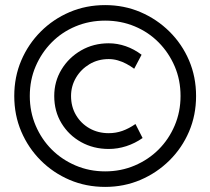

<svg xmlns="http://www.w3.org/2000/svg" viewBox="-20 -727 826 754"><path d="M36 -350Q36 -425 63.5 -489.5Q91 -554 140 -603Q189 -652 253.5 -679.5Q318 -707 393 -707Q467 -707 531.5 -679.5Q596 -652 645.5 -603Q695 -554 722.5 -489.5Q750 -425 750 -350Q750 -275 722.5 -210.5Q695 -146 645.5 -97Q596 -48 531.5 -20.5Q467 7 393 7Q318 7 253.5 -20.5Q189 -48 140 -97Q91 -146 63.5 -210.5Q36 -275 36 -350ZM193 -350Q193 -407 221.5 -454Q250 -501 298.5 -529Q347 -557 407 -557Q441 -557 474 -545.5Q507 -534 536 -512L507 -457Q492 -468 476 -476.5Q460 -485 442.5 -490Q425 -495 407 -495Q365 -495 331.5 -475Q298 -455 278.5 -422Q259 -389 259 -350Q259 -308 278.5 -275Q298 -242 331.5 -223Q365 -204 407 -204Q435 -204 460.5 -213Q486 -222 512 -240L540 -185Q510 -164 476 -153Q442 -142 407 -142Q347 -142 298.5 -169Q250 -196 221.5 -243Q193 -290 193 -350ZM689 -350Q689 -413 666 -466.5Q643 -520 603 -560.5Q563 -601 509 -623.5Q455 -646 393 -646Q331 -646 277 -623.5Q223 -601 183 -560.5Q143 -520 120 -466.5Q97 -413 97 -350Q97 -288 120 -234Q143 -180 183 -140Q223 -100 277 -77Q331 -54 393 -54Q455 -54 509 -77Q563 -100 603 -140Q643 -180 666 -234Q689 -288 689 -350Z"/></svg>

Font: Mach Light
Style: Regular
Weight: 300
Version: Version 1.002